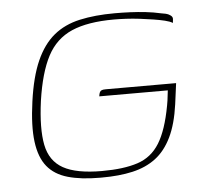

<svg xmlns="http://www.w3.org/2000/svg" viewBox="-41 -509 594 561"><g transform="rotate(-5 255.5 -228.5)"><path d="M230 9Q175 9 136.5 -2Q98 -13 76.5 -39.5Q55 -66 49 -112.5Q43 -159 53 -230Q63 -302 83.5 -348Q104 -394 135.5 -420Q167 -446 212 -456Q257 -466 315 -466Q338 -466 360.5 -465Q383 -464 405.5 -461.5Q428 -459 450 -454Q465 -452 472 -448.5Q479 -445 481.5 -441Q484 -437 483 -432L482 -423Q474 -428 459.5 -431.5Q445 -435 426 -438Q407 -441 386.5 -443.5Q366 -446 346.5 -447Q327 -448 311 -448Q234 -448 187 -427.5Q140 -407 115 -359.5Q90 -312 78 -230Q67 -149 76.5 -101Q86 -53 124.5 -31.5Q163 -10 238 -10Q302 -10 343 -23.5Q384 -37 407.5 -75Q431 -113 444 -184Q447 -200 448 -211.5Q449 -223 450 -228H249Q250 -236 252 -240Q254 -244 258 -245.5Q262 -247 270 -247H476L468 -186Q460 -128 441.5 -90Q423 -52 394.5 -30.5Q366 -9 326.5 0Q287 9 236 9Q235 9 233.5 9Q232 9 230 9Z"/></g></svg>

Font: Genos Thin
Style: Italic
Weight: 100
Italic angle: -8°
Designer: Robert E. Leuschke
Foundry: Robert E. Leuschke
Version: Version 1.010